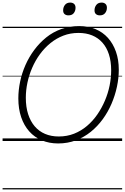

<svg xmlns="http://www.w3.org/2000/svg" viewBox="-20 -1092 966 1487"><path d="M430 19Q361 19 304 -5Q247 -29 206.5 -74.5Q166 -120 144 -184.5Q122 -249 122 -330Q122 -394 136 -460.5Q150 -527 177.5 -589Q205 -651 245.5 -705.5Q286 -760 338 -802Q390 -844 454.5 -867Q519 -890 593 -890Q663 -890 719.5 -866.5Q776 -843 816 -798.5Q856 -754 878 -691.5Q900 -629 900 -552Q900 -487 885.5 -419.5Q871 -352 843.5 -288Q816 -224 775.5 -168.5Q735 -113 683 -71Q631 -29 567.5 -5Q504 19 430 19ZM435 -35Q499 -35 553.5 -56.5Q608 -78 653.5 -116.5Q699 -155 733.5 -205Q768 -255 792.5 -312.5Q817 -370 829 -430Q841 -490 841 -547Q841 -617 823.5 -671Q806 -725 773 -762Q740 -799 693.5 -818Q647 -837 588 -837Q525 -837 470.5 -816Q416 -795 370.5 -758Q325 -721 289.5 -672.5Q254 -624 229.5 -567.5Q205 -511 192.5 -452Q180 -393 180 -335Q180 -263 198 -207.5Q216 -152 249 -113.5Q282 -75 329 -55Q376 -35 435 -35ZM510 -973Q492 -973 480.5 -982.5Q469 -992 469 -1012Q469 -1036 483 -1054Q497 -1072 524 -1072Q542 -1072 553.5 -1062Q565 -1052 565 -1032Q565 -1008 551.5 -990.5Q538 -973 510 -973ZM753 -973Q735 -973 723.5 -982.5Q712 -992 712 -1012Q712 -1036 726 -1054Q740 -1072 767 -1072Q785 -1072 796.5 -1062Q808 -1052 808 -1032Q808 -1008 794 -990.5Q780 -973 753 -973ZM0 365H926V375H0ZM0 -20H926V0H0ZM0 -505H926V-500H0ZM0 -885H926V-875H0Z"/></svg>

Font: Playwrite IS Guides
Style: Regular
Weight: 400
Designer: Veronika Burian, José Scaglione
Foundry: TypeTogether
Version: Version 1.003